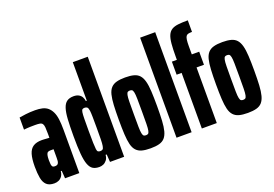

<svg xmlns="http://www.w3.org/2000/svg" viewBox="-103 -1038 1911 1340"><g transform="rotate(-20 853.0 -367.5)"><path d="M104 8Q66 8 46.5 -10.5Q27 -29 20.5 -64Q14 -99 14 -148Q14 -206 24.5 -240.5Q35 -275 59 -290.5Q83 -306 123 -306Q130 -306 138.5 -305.5Q147 -305 154.5 -304.5Q162 -304 168.5 -303.5Q175 -303 179 -303V-333Q179 -363 177.5 -380.5Q176 -398 170 -407Q164 -416 151 -418.5Q138 -421 115 -421Q96 -421 80 -420.5Q64 -420 52 -419Q40 -418 32 -417V-507Q49 -510 80 -514Q111 -518 150 -518Q180 -518 203.5 -512.5Q227 -507 243.5 -493Q260 -479 271 -456.5Q282 -434 286.5 -401Q291 -368 291 -323V0H185L181 -57H174Q172 -35 162 -20.5Q152 -6 137 1Q122 8 104 8ZM147 -103Q155 -103 161.5 -105Q168 -107 172 -113Q176 -119 178 -130Q179 -142 179 -156Q179 -170 179 -188V-218H156Q143 -218 136 -213.5Q129 -209 125.5 -195.5Q122 -182 122 -157Q122 -139 123.5 -127Q125 -115 130 -109Q135 -103 147 -103Z M438 8Q409 8 390.5 -3.5Q372 -15 361 -44Q350 -73 345.5 -124.5Q341 -176 341 -256Q341 -330 344 -380Q347 -430 357 -460.5Q367 -491 386 -504.5Q405 -518 436 -518Q458 -518 473 -510Q488 -502 496 -488Q504 -474 506 -457H513V-743H624V0H519L515 -57H507Q505 -33 493.5 -18.5Q482 -4 467.5 2Q453 8 438 8ZM482 -94Q493 -94 499.5 -99Q506 -104 509 -122Q512 -139 512.5 -172Q513 -205 513 -258Q513 -306 512.5 -336Q512 -366 510 -383Q507 -404 500 -410Q493 -416 481 -416Q471 -416 465 -412Q459 -408 456.5 -392.5Q454 -377 453.5 -344.5Q453 -312 453 -255Q453 -198 454 -165.5Q455 -133 457 -117.5Q459 -102 465.5 -98Q472 -94 482 -94Z M819 8Q780 8 754.5 1Q729 -6 713 -23.5Q697 -41 689.5 -71Q682 -101 679.5 -146.5Q677 -192 677 -255Q677 -319 679.5 -364Q682 -409 689.5 -439Q697 -469 713 -486.5Q729 -504 755 -511Q781 -518 819 -518Q857 -518 883 -511Q909 -504 924.5 -486.5Q940 -469 948 -439Q956 -409 958.5 -363.5Q961 -318 961 -255Q961 -191 958.5 -146Q956 -101 948 -71Q940 -41 924.5 -23.5Q909 -6 883 1Q857 8 819 8ZM819 -89Q829 -89 835 -93Q841 -97 844.5 -112.5Q848 -128 848.5 -162Q849 -196 849 -255Q849 -314 848.5 -348Q848 -382 844.5 -397.5Q841 -413 835 -417Q829 -421 819 -421Q809 -421 803 -417Q797 -413 793.5 -397.5Q790 -382 789.5 -348Q789 -314 789 -255Q789 -196 789.5 -162Q790 -128 793.5 -112.5Q797 -97 803 -93Q809 -89 819 -89Z M1013 0V-743H1125V0Z M1201 0V-413H1164V-510H1201V-532Q1201 -590 1204.5 -628.5Q1208 -667 1218 -690Q1228 -713 1246.5 -724.5Q1265 -736 1294.5 -739.5Q1324 -743 1367 -743V-657Q1350 -657 1339 -654.5Q1328 -652 1322.5 -643.5Q1317 -635 1314.5 -618Q1312 -601 1312 -571V-510H1367V-413H1312V0Z M1541 8Q1502 8 1476.5 1Q1451 -6 1435 -23.5Q1419 -41 1411.5 -71Q1404 -101 1401.5 -146.5Q1399 -192 1399 -255Q1399 -319 1401.5 -364Q1404 -409 1411.5 -439Q1419 -469 1435 -486.5Q1451 -504 1477 -511Q1503 -518 1541 -518Q1579 -518 1605 -511Q1631 -504 1646.5 -486.5Q1662 -469 1670 -439Q1678 -409 1680.5 -363.5Q1683 -318 1683 -255Q1683 -191 1680.5 -146Q1678 -101 1670 -71Q1662 -41 1646.5 -23.5Q1631 -6 1605 1Q1579 8 1541 8ZM1541 -89Q1551 -89 1557 -93Q1563 -97 1566.5 -112.5Q1570 -128 1570.5 -162Q1571 -196 1571 -255Q1571 -314 1570.5 -348Q1570 -382 1566.5 -397.5Q1563 -413 1557 -417Q1551 -421 1541 -421Q1531 -421 1525 -417Q1519 -413 1515.5 -397.5Q1512 -382 1511.5 -348Q1511 -314 1511 -255Q1511 -196 1511.5 -162Q1512 -128 1515.5 -112.5Q1519 -97 1525 -93Q1531 -89 1541 -89Z"/></g></svg>

Font: Saira UltraCondensed ExtraBold
Style: Regular
Weight: 800
Width: 1
Designer: Hector Gatti with collaboration of the Omnibus-Type team
Foundry: Omnibus-Type
Version: Version 1.101